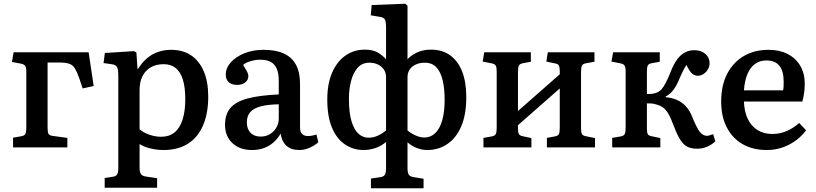

<svg xmlns="http://www.w3.org/2000/svg" viewBox="-20 -790 4375 1029"><path d="M50 0V-52L95 -60Q114 -64 117.5 -75Q121 -86 121 -108V-409Q121 -428 115.5 -436.5Q110 -445 92 -449L44 -458L53 -510H455L482 -329L423 -316L405 -370Q393 -404 382 -422.5Q371 -441 352 -448Q333 -455 295 -455H235V-106Q235 -84 239 -74.5Q243 -65 260 -62L341 -51V0Z M541 216V164L586 157Q601 155 607.5 145Q614 135 614 110V-382Q614 -419 607 -431Q600 -443 578 -446L535 -452L542 -506L697 -516L711 -509L717 -421H720Q742 -456 768 -478Q794 -500 826.5 -511.5Q859 -523 897 -523Q960 -523 1004 -493.5Q1048 -464 1072 -408Q1096 -352 1096 -272Q1096 -183 1068.5 -118.5Q1041 -54 987.5 -20Q934 14 857 14Q821 14 786 5.5Q751 -3 728 -18V108Q728 132 735 142.5Q742 153 761 156L822 165V216ZM844 -57Q886 -57 914.5 -79.5Q943 -102 958 -147.5Q973 -193 973 -259Q973 -322 960 -363.5Q947 -405 921.5 -425.5Q896 -446 857 -446Q816 -446 787.5 -429Q759 -412 743.5 -381.5Q728 -351 728 -307V-97Q747 -80 779.5 -68.5Q812 -57 844 -57Z M1330 14Q1265 14 1225.5 -23Q1186 -60 1186 -121Q1186 -177 1214.5 -211Q1243 -245 1306 -262Q1369 -279 1474 -284V-356Q1474 -396 1463.5 -421Q1453 -446 1431.5 -458Q1410 -470 1374 -470Q1348 -470 1322 -462Q1296 -454 1283 -442Q1293 -426 1299.5 -414.5Q1306 -403 1308.5 -395.5Q1311 -388 1311 -382Q1311 -362 1294.5 -348.5Q1278 -335 1251 -335Q1222 -335 1206 -349.5Q1190 -364 1190 -390Q1190 -426 1217 -456Q1244 -486 1290 -504.5Q1336 -523 1392 -523Q1458 -523 1501.5 -503Q1545 -483 1566.5 -442.5Q1588 -402 1588 -340V-106Q1588 -83 1599 -72Q1610 -61 1631 -61Q1642 -61 1652.5 -63Q1663 -65 1676 -69L1686 -28Q1667 -10 1639 2Q1611 14 1585 14Q1540 14 1515 -9Q1490 -32 1484 -74Q1467 -45 1445 -26Q1423 -7 1394.5 3.5Q1366 14 1330 14ZM1377 -58Q1405 -58 1426.5 -71Q1448 -84 1461 -106Q1474 -128 1474 -156V-231Q1416 -230 1377.5 -220Q1339 -210 1321 -189Q1303 -168 1303 -134Q1303 -99 1322.5 -78.5Q1342 -58 1377 -58Z M1968 219V167L2021 159Q2038 156 2043.5 145Q2049 134 2049 112V-29Q2024 -8 1993 3Q1962 14 1928 14Q1874 14 1829.5 -15.5Q1785 -45 1759.5 -105Q1734 -165 1734 -257Q1734 -340 1759.5 -399.5Q1785 -459 1830.5 -491.5Q1876 -524 1935 -524Q1977 -524 2003.5 -509Q2030 -494 2049 -472V-641Q2049 -674 2042.5 -686Q2036 -698 2008 -701L1967 -708L1972 -763L2152 -770L2164 -759V-472Q2179 -491 2212.5 -507.5Q2246 -524 2289 -524Q2350 -524 2392 -494Q2434 -464 2456.5 -407.5Q2479 -351 2479 -269Q2479 -176 2452 -113Q2425 -50 2377.5 -18Q2330 14 2270 14Q2243 14 2216 4Q2189 -6 2164 -27V110Q2164 135 2170.5 145.5Q2177 156 2195 159L2250 168V219ZM1955 -52Q1980 -52 2003 -62Q2026 -72 2049 -91V-375Q2049 -401 2036.5 -418.5Q2024 -436 2004 -445Q1984 -454 1960 -454Q1920 -454 1896 -426Q1872 -398 1861 -354Q1850 -310 1850 -262Q1850 -184 1864.5 -138Q1879 -92 1902.5 -72Q1926 -52 1955 -52ZM2254 -53Q2288 -53 2312.5 -76.5Q2337 -100 2350 -145Q2363 -190 2363 -254Q2363 -315 2352.5 -359.5Q2342 -404 2319 -429Q2296 -454 2256 -454Q2232 -454 2211 -445.5Q2190 -437 2177 -419.5Q2164 -402 2164 -376V-91Q2184 -74 2208.5 -63.5Q2233 -53 2254 -53Z M2571 0V-51L2616 -59Q2632 -62 2637 -71.5Q2642 -81 2642 -107V-406Q2642 -429 2637 -438Q2632 -447 2617 -450L2567 -460L2575 -510H2825V-459L2782 -451Q2766 -448 2761 -438.5Q2756 -429 2756 -404V-195L2980 -392V-408Q2980 -430 2975 -439Q2970 -448 2955 -450L2908 -460L2916 -510H3166V-459L3121 -451Q3104 -448 3099 -438.5Q3094 -429 3094 -404V-102Q3094 -80 3099 -71.5Q3104 -63 3120 -60L3169 -50V0H2911V-51L2954 -59Q2970 -62 2975 -71Q2980 -80 2980 -105V-316L2756 -119V-103Q2756 -80 2761 -71.5Q2766 -63 2781 -60L2828 -50V0Z M3717 7Q3687 7 3666 -2.5Q3645 -12 3627.5 -38.5Q3610 -65 3591 -115Q3576 -156 3562.5 -179.5Q3549 -203 3532.5 -214.5Q3516 -226 3490 -232Q3481 -235 3470.5 -235.5Q3460 -236 3447 -236V-103Q3447 -80 3451.5 -71.5Q3456 -63 3472 -60L3519 -50V0H3261V-51L3307 -59Q3323 -62 3328 -71.5Q3333 -81 3333 -107V-406Q3333 -429 3327.5 -438Q3322 -447 3307 -450L3257 -460L3266 -510H3516V-459L3472 -451Q3456 -448 3451.5 -438.5Q3447 -429 3447 -404V-286Q3464 -286 3476.5 -287.5Q3489 -289 3500 -294Q3514 -299 3525 -311Q3536 -323 3548.5 -347Q3561 -371 3575 -407Q3591 -447 3609.5 -472Q3628 -497 3651 -509Q3674 -521 3702 -521Q3737 -521 3760 -501.5Q3783 -482 3783 -451Q3783 -434 3774 -418.5Q3765 -403 3750.5 -393.5Q3736 -384 3720 -384Q3701 -384 3687.5 -397Q3674 -410 3659 -442Q3654 -434 3648 -424Q3642 -414 3635.5 -400Q3629 -386 3620 -365Q3605 -329 3588.5 -307.5Q3572 -286 3547 -272V-269Q3582 -266 3609 -254Q3636 -242 3656.5 -219.5Q3677 -197 3691 -161Q3714 -104 3731 -83Q3748 -62 3769 -62Q3774 -62 3780.5 -64Q3787 -66 3802 -71L3814 -33Q3793 -13 3768 -3Q3743 7 3717 7Z M4090 14Q4014 14 3959 -18Q3904 -50 3874.5 -108.5Q3845 -167 3845 -246Q3845 -332 3877 -394Q3909 -456 3966 -489.5Q4023 -523 4099 -523Q4157 -523 4200.5 -501Q4244 -479 4268.5 -438Q4293 -397 4293 -341Q4293 -320 4290 -295.5Q4287 -271 4280 -246H3967Q3969 -191 3988 -152Q4007 -113 4040.5 -92.5Q4074 -72 4119 -72Q4160 -72 4196 -87.5Q4232 -103 4263 -131L4300 -92Q4264 -43 4208.5 -14.5Q4153 14 4090 14ZM3967 -306H4177Q4179 -316 4179.5 -328Q4180 -340 4180 -353Q4180 -409 4157 -437.5Q4134 -466 4088 -466Q4052 -466 4026.5 -447.5Q4001 -429 3986 -393.5Q3971 -358 3967 -306Z"/></svg>

Font: Literata 18pt Medium
Style: Regular
Weight: 500
Designer: Latin by Veronika Burian and Jose Scaglione. Greek by Irene Vlachou. Cyrillic by Vera Evstafieva.
Foundry: TypeTogether
Version: Version 3.103;gftools[0.9.29]